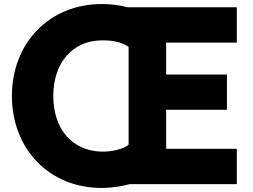

<svg xmlns="http://www.w3.org/2000/svg" viewBox="-20 -848 1253 951"><path d="M623 64H1153V-111H803V-304H1104V-479H803V-637H1153V-812H612C572 -823 528 -828 483 -828C225 -828 39 -635 39 -373C39 -110 224 83 483 83C531 83 577 76 623 64ZM617 -616V-131C589 -109 534 -96 483 -97C339 -101 244 -206 244 -373C244 -540 342 -647 483 -648C534 -649 580 -641 617 -616Z"/></svg>

Font: LINE Seed JP_OTF ExtraBold
Style: Regular
Weight: 800
Designer: LY Corporation & Fontrix & Fontworks
Version: Version 1.013